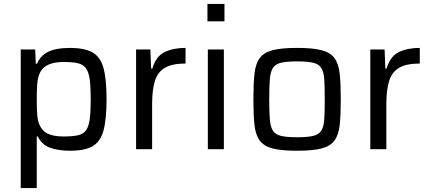

<svg xmlns="http://www.w3.org/2000/svg" viewBox="-20 -763 2195 982"><path d="M86 199V-510H160L163 -437H169Q184 -471 210 -488.5Q236 -506 269 -512Q302 -518 337 -518Q411 -518 452 -495.5Q493 -473 509 -416Q525 -359 525 -256Q525 -152 509 -94.5Q493 -37 452.5 -14.5Q412 8 339 8Q278 8 236 -7.5Q194 -23 173 -65H168V199ZM305 -65Q351 -65 378.5 -71Q406 -77 420 -96.5Q434 -116 439 -154Q444 -192 444 -255Q444 -318 439 -356Q434 -394 420 -413.5Q406 -433 378.5 -439.5Q351 -446 305 -446Q206 -446 182 -386Q172 -361 170 -328.5Q168 -296 168 -255Q168 -213 170 -181.5Q172 -150 180 -129Q194 -94 224 -79.5Q254 -65 305 -65Z M676 0V-510H749L753 -412H759Q778 -476 822.5 -497Q867 -518 929 -518V-438Q860 -438 823 -416Q786 -394 772 -348Q758 -302 758 -232V0Z M1041 -654V-743H1128V-654ZM1043 0V-510H1125V0Z M1499 8Q1420 8 1375 -3.5Q1330 -15 1308.5 -44Q1287 -73 1281.5 -124.5Q1276 -176 1276 -255Q1276 -334 1281.5 -385.5Q1287 -437 1308.5 -466Q1330 -495 1375 -506.5Q1420 -518 1499 -518Q1579 -518 1624 -506.5Q1669 -495 1690.5 -466Q1712 -437 1717.5 -385.5Q1723 -334 1723 -255Q1723 -176 1717.5 -124.5Q1712 -73 1690.5 -44Q1669 -15 1624 -3.5Q1579 8 1499 8ZM1499 -61Q1553 -61 1582 -68Q1611 -75 1623.5 -95Q1636 -115 1638.5 -153.5Q1641 -192 1641 -255Q1641 -318 1638.5 -356.5Q1636 -395 1623.5 -415Q1611 -435 1582 -442Q1553 -449 1499 -449Q1446 -449 1417 -442Q1388 -435 1375.5 -415Q1363 -395 1360 -356.5Q1357 -318 1357 -255Q1357 -192 1360 -153.5Q1363 -115 1375.5 -95Q1388 -75 1417 -68Q1446 -61 1499 -61Z M1874 0V-510H1947L1951 -412H1957Q1976 -476 2020.5 -497Q2065 -518 2127 -518V-438Q2058 -438 2021 -416Q1984 -394 1970 -348Q1956 -302 1956 -232V0Z"/></svg>

Font: Saira
Style: Regular
Weight: 400
Designer: Hector Gatti with collaboration of the Omnibus-Type team
Foundry: Omnibus-Type
Version: Version 1.100; ttfautohint (v1.8.3)